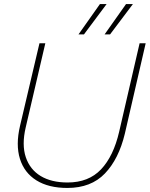

<svg xmlns="http://www.w3.org/2000/svg" viewBox="-20 -918 740 949"><path d="M497 -748 603 -898H637L524 -748ZM368 -748 474 -898H507L395 -748ZM313 11Q220 11 160 -26.5Q100 -64 78.5 -133Q57 -202 79 -296L175 -704H204L107 -288Q87 -202 107.5 -141Q128 -80 181 -48Q234 -16 314 -16Q418 -16 479.5 -81Q541 -146 569 -267L670 -704H700L597 -257Q567 -132 498.5 -60.5Q430 11 313 11Z"/></svg>

Font: Prodigy Sans ExtraLight
Style: Italic
Weight: 200
Italic angle: -13°
Designer: Wei Huang
Foundry: Wei Huang
Version: Version 1.003; ttfautohint (v1.8.3)